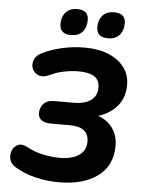

<svg xmlns="http://www.w3.org/2000/svg" viewBox="-61 -964 754 1023"><g transform="rotate(5 316.0 -453.0)"><path d="M293 11Q230 11 167 -4Q104 -19 53 -51Q30 -66 24.5 -90.5Q19 -115 28.5 -137Q38 -159 59.5 -168Q81 -177 112 -160Q152 -138 198.5 -128.5Q245 -119 288 -119Q323 -119 354.5 -128.5Q386 -138 406 -160Q426 -182 426 -218Q426 -297 325 -297H220Q189 -297 172 -310.5Q155 -324 155 -348Q156 -380 175.5 -399Q195 -418 229 -418H336Q392 -418 425.5 -441Q459 -464 459 -510Q459 -551 430 -569Q401 -587 346 -587Q309 -587 269 -579Q229 -571 195 -554Q160 -538 135.5 -547.5Q111 -557 102 -580Q93 -603 103 -628Q113 -653 146 -668Q194 -691 252 -703.5Q310 -716 367 -716Q444 -716 498.5 -692.5Q553 -669 581.5 -629Q610 -589 610 -538Q610 -470 572 -424.5Q534 -379 471 -360Q521 -342 549 -302.5Q577 -263 577 -209Q577 -103 500 -46Q423 11 293 11ZM487 -776Q425 -776 425 -831Q425 -869 446.5 -893Q468 -917 508 -917Q569 -917 569 -863Q569 -824 547.5 -800Q526 -776 487 -776ZM289 -776Q228 -776 228 -831Q228 -869 249.5 -893Q271 -917 311 -917Q371 -917 371 -863Q371 -824 350 -800Q329 -776 289 -776Z"/></g></svg>

Font: Nunito ExtraBold
Style: Italic
Weight: 800
Italic angle: -9°
Designer: Vernon Adams
Foundry: Vernon Adams
Version: Version 3.601; ttfautohint (v1.8.2.53-6de2)